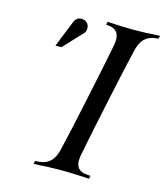

<svg xmlns="http://www.w3.org/2000/svg" viewBox="-110 -816 774 899"><g transform="rotate(15 277.0 -366.0)"><path d="M137.2 0 140.1 -14.6 161.6 -16.6Q194.3 -19.5 214.4 -39.6Q234.4 -59.6 243.7 -100.1Q262.7 -180.2 301.8 -364Q340.8 -547.9 356.9 -632.3Q359.9 -648.4 359.9 -661.6Q359.9 -711.4 310.1 -716.3L296.9 -717.8L299.8 -732.4Q373.5 -727.5 425.8 -727.5Q478.5 -727.5 553.7 -732.4L550.8 -717.8L536.6 -716.3Q502.9 -712.4 483.4 -692.6Q463.9 -672.9 454.6 -632.3Q435.5 -552.2 396.5 -368.4Q357.4 -184.6 341.3 -100.1Q337.9 -84.5 337.9 -70.3Q337.9 -21 388.2 -16.6L408.7 -14.6L405.8 0Q324.7 -4.9 272.5 -4.9Q219.7 -4.9 137.2 0ZM121.6 -561.5H92.8L145 -691.4Q147.9 -698.7 153.3 -704.1Q163.6 -714.4 179.2 -714.4Q195.3 -714.4 205.8 -704.1Q216.3 -693.8 216.3 -678.2Q216.3 -662.1 208 -653.8Z"/></g></svg>

Font: Flanker
Style: Italic
Weight: 400
Italic angle: -12°
Designer: Flanker
Version: Version 2.027